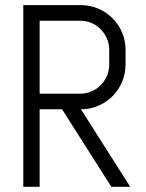

<svg xmlns="http://www.w3.org/2000/svg" viewBox="-20 -720 562 740"><path d="M409.2 0 219.2 -298.8H132.8V0H69.8V-700.2H292Q327.6 -700.2 358.9 -686.8Q390.1 -673.3 413.6 -649.9Q437 -626.5 450.4 -595Q463.9 -563.5 463.9 -527.8V-471.2Q463.9 -435.5 450.4 -404.1Q437 -372.6 413.6 -349.1Q390.1 -325.7 358.9 -312.3Q327.6 -298.8 292 -298.8L481.9 0ZM400.9 -527.8Q400.9 -551.3 392.1 -571.5Q383.3 -591.8 368.2 -607.2Q353 -622.6 332.8 -631.3Q312.5 -640.1 289.1 -640.1H132.8V-358.9H289.1Q312.5 -358.9 332.8 -367.7Q353 -376.5 368.2 -391.8Q383.3 -407.2 392.1 -427.5Q400.9 -447.8 400.9 -471.2Z"/></svg>

Font: Abel
Style: Regular
Weight: 400
Designer: Matthew Desmond
Foundry: Matthew Desmond
Version: Version 1.003